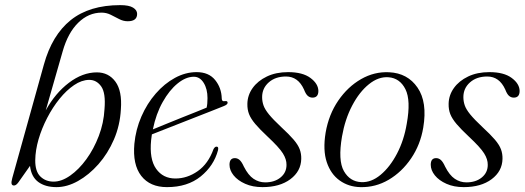

<svg xmlns="http://www.w3.org/2000/svg" viewBox="-20 -740 2100 768"><path d="M230.5 -534 163 -298.5Q201 -367.5 255.8 -409Q310.5 -450.5 367.5 -450.5Q414.5 -450.5 441.8 -413.2Q469 -376 463.5 -302.5Q460 -238.5 435.8 -182.2Q411.5 -126 373.8 -83.2Q336 -40.5 292.2 -16Q248.5 8.5 206 8.5Q161 8.5 133 -12.2Q105 -33 100 -76.5L53.5 -10.5Q44 2.5 35.5 2Q28.5 2 26.5 -4.5Q24.5 -11 29 -27.5L155.5 -481.5Q188 -599.5 262.8 -659.5Q337.5 -719.5 461 -719.5Q496 -719.5 512.2 -709.5Q528.5 -699.5 528.5 -684.5Q528.5 -655 491 -655Q473 -655 456.5 -663.8Q440 -672.5 422.8 -681Q405.5 -689.5 386.5 -689.5Q334 -689.5 292.8 -649Q251.5 -608.5 230.5 -534ZM336 -420.5Q306.5 -420 276.2 -399.5Q246 -379 218.2 -344.8Q190.5 -310.5 168.8 -268.5Q147 -226.5 134.2 -182.8Q121.5 -139 121 -99.5Q120.5 -54.5 141.5 -34Q162.5 -13.5 194.5 -13.5Q226.5 -13.5 261 -37.8Q295.5 -62 325.5 -103.2Q355.5 -144.5 375.2 -196.2Q395 -248 398 -303.5Q403.5 -368.5 384.5 -394.8Q365.5 -421 336 -420.5Z M852 -139Q835.5 -77 782.8 -34.2Q730 8.5 648 8.5Q580 8.5 545 -36.5Q510 -81.5 517.5 -165Q523 -222 545.5 -273.8Q568 -325.5 602.8 -365.5Q637.5 -405.5 679.8 -428.5Q722 -451.5 766.5 -451.5Q815 -451.5 840.5 -420Q866 -388.5 867 -346Q867 -333 880 -335.5Q890 -337 890.5 -329.5Q891 -321.5 873.5 -315Q859 -309 823.2 -295Q787.5 -281 742.8 -263.5Q698 -246 656.2 -229.5Q614.5 -213 587.5 -202.5Q586 -191 584.5 -179.5Q577 -103.5 604.5 -64.8Q632 -26 681.5 -26Q729 -26 771 -55.5Q813 -85 834 -143.5Q839.5 -153.5 846 -153.5Q855.5 -153.5 852 -139ZM755.5 -433Q723.5 -433 690.5 -406.2Q657.5 -379.5 630.8 -332Q604 -284.5 591.5 -222.5Q613.5 -231.5 643.5 -243.8Q673.5 -256 705.2 -268.8Q737 -281.5 764 -292.2Q791 -303 806.5 -309.5Q810 -323.5 810 -347.5Q810 -384 794.8 -408.5Q779.5 -433 755.5 -433Z M1040.5 -10.5Q1078 -10.5 1102 -30Q1126 -49.5 1126 -80.5Q1126.5 -102.5 1111.5 -126.5Q1096.5 -150.5 1051 -193Q1019 -223 1001.2 -244Q983.5 -265 976.2 -283.5Q969 -302 969.5 -324.5Q970 -359 990.5 -387.8Q1011 -416.5 1047.5 -434Q1084 -451.5 1132.5 -451.5Q1190.5 -451.5 1221.8 -428.2Q1253 -405 1253.5 -376.5Q1253.5 -349.5 1230 -349.5Q1219.5 -349.5 1211.2 -356.5Q1203 -363.5 1196 -382Q1172.5 -434 1124 -434Q1081.5 -434 1055 -410.5Q1028.5 -387 1028.5 -351.5Q1028.5 -334.5 1034 -318.5Q1039.5 -302.5 1056 -282.2Q1072.5 -262 1105 -231.5Q1137 -202 1154.5 -181.5Q1172 -161 1178.8 -143Q1185.5 -125 1185 -104.5Q1184 -55 1141.5 -23.2Q1099 8.5 1030 8.5Q990.5 8.5 960.8 -4.8Q931 -18 914.5 -38.5Q898 -59 898 -81Q898 -107.5 919.5 -107.5Q930 -107.5 938.5 -100Q947 -92.5 955.5 -73.5Q973 -39 994.2 -24.8Q1015.5 -10.5 1040.5 -10.5Z M1536.5 -451Q1610.5 -447.5 1650.2 -389.5Q1690 -331.5 1673 -229.5Q1661.5 -161 1624.5 -106.5Q1587.5 -52 1534.8 -21Q1482 10 1421.5 8.5Q1374.5 7.5 1338.8 -18Q1303 -43.5 1287 -91.5Q1271 -139.5 1282.5 -209.5Q1295 -282 1333 -337.5Q1371 -393 1424.2 -423.5Q1477.5 -454 1536.5 -451ZM1425 -11.5Q1465 -9.5 1502.5 -40.8Q1540 -72 1568 -125.5Q1596 -179 1607 -245Q1624 -338.5 1601.8 -383Q1579.5 -427.5 1534 -431Q1494 -434 1455.8 -403.2Q1417.5 -372.5 1388.8 -317.8Q1360 -263 1348 -194Q1331.5 -98 1355.5 -55.8Q1379.5 -13.5 1425 -11.5Z M1845.5 -10.5Q1883 -10.5 1907 -30Q1931 -49.5 1931 -80.5Q1931.5 -102.5 1916.5 -126.5Q1901.5 -150.5 1856 -193Q1824 -223 1806.2 -244Q1788.5 -265 1781.2 -283.5Q1774 -302 1774.5 -324.5Q1775 -359 1795.5 -387.8Q1816 -416.5 1852.5 -434Q1889 -451.5 1937.5 -451.5Q1995.5 -451.5 2026.8 -428.2Q2058 -405 2058.5 -376.5Q2058.5 -349.5 2035 -349.5Q2024.5 -349.5 2016.2 -356.5Q2008 -363.5 2001 -382Q1977.5 -434 1929 -434Q1886.5 -434 1860 -410.5Q1833.5 -387 1833.5 -351.5Q1833.5 -334.5 1839 -318.5Q1844.5 -302.5 1861 -282.2Q1877.5 -262 1910 -231.5Q1942 -202 1959.5 -181.5Q1977 -161 1983.8 -143Q1990.5 -125 1990 -104.5Q1989 -55 1946.5 -23.2Q1904 8.5 1835 8.5Q1795.5 8.5 1765.8 -4.8Q1736 -18 1719.5 -38.5Q1703 -59 1703 -81Q1703 -107.5 1724.5 -107.5Q1735 -107.5 1743.5 -100Q1752 -92.5 1760.5 -73.5Q1778 -39 1799.2 -24.8Q1820.5 -10.5 1845.5 -10.5Z"/></svg>

Font: Fraunces 72pt Light
Style: Italic
Weight: 300
Italic angle: -16°
Version: Version 1.000;[b76b70a41]